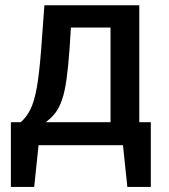

<svg xmlns="http://www.w3.org/2000/svg" viewBox="-20 -562 655 743"><path d="M22.1 -89.2H60.5Q82.6 -108.7 97.4 -138.2Q112.3 -167.7 122.1 -221.3Q131.8 -274.9 139 -367.2L151.8 -541.5H519V-89.2H563.6V161.5H472.8L455.9 0H129.2L112.3 161.5H22.1ZM407.7 -455.4H254.4L249.2 -373.3Q244.1 -302.6 237.4 -255.1Q230.8 -207.7 220.3 -176.7Q209.7 -145.6 194.4 -125.4Q179 -105.1 156.9 -89.2H407.7Z"/></svg>

Font: Fira Code Medium
Style: Regular
Weight: 500
Designer: Carrois Corporate, Edenspiekermann AG, Nikita Prokopov
Foundry: Carrois Corporate, Edenspiekermann AG, Nikita Prokopov
Version: Version 6.002